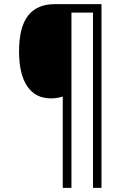

<svg xmlns="http://www.w3.org/2000/svg" viewBox="-20 -780 621 927"><path d="M470 127H429V-719H325V127H283V-314Q257 -305 226 -305Q151 -305 111.5 -363.5Q72 -422 72 -532Q72 -649 115.5 -704.5Q159 -760 244 -760H470Z"/></svg>

Font: Noto Sans Sinhala UI SemiCondensed Light
Style: Regular
Weight: 300
Width: 4
Designer: Jelle Bosma - Monotype Design Team
Foundry: Monotype Imaging Inc.
Version: Version 2.006; ttfautohint (v1.8.4.7-5d5b)